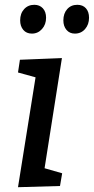

<svg xmlns="http://www.w3.org/2000/svg" viewBox="-20 -776 391 800"><path d="M55 4 136 -503 171 -442 55 -474 63 -527 238 -534 158 -26 124 -87 239 -54 230 -1ZM113 -636Q90 -636 77 -651.5Q64 -667 64 -691Q64 -720 80.5 -738Q97 -756 123 -756Q145 -756 158.5 -741.5Q172 -727 172 -702Q172 -674 155 -655Q138 -636 113 -636ZM292 -636Q270 -636 257 -651.5Q244 -667 244 -691Q244 -720 260 -738Q276 -756 302 -756Q325 -756 338 -741.5Q351 -727 351 -702Q351 -674 334.5 -655Q318 -636 292 -636Z"/></svg>

Font: Bitter Thin Medium
Style: Italic
Weight: 500
Italic angle: -9°
Version: Version 3.021